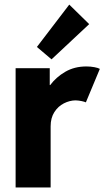

<svg xmlns="http://www.w3.org/2000/svg" viewBox="-20 -826 460 846"><path d="M48.8 -525.4H199.2V-451.2H201.2Q227.5 -486.3 267.8 -509.8Q308.1 -533.2 360.4 -533.2Q379.4 -533.2 396 -530Q412.6 -526.9 419.9 -522.5L358.4 -375Q352.1 -377.9 339.4 -380.6Q326.7 -383.3 312.5 -383.8Q286.6 -383.3 261.5 -370.6Q236.3 -357.9 219.7 -332.3Q203.1 -306.6 203.1 -269.5V0H48.8ZM142.6 -619.1 285.2 -805.7 373 -719.7 207 -564.5Z"/></svg>

Font: Reddit Sans Fudge ExtraBold
Style: Regular
Weight: 800
Designer: Stephen Hutchings
Foundry: Reddit
Version: Version 1.011